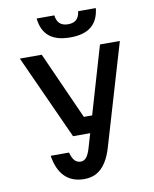

<svg xmlns="http://www.w3.org/2000/svg" viewBox="-108 -1110 967 1208"><g transform="rotate(-10 375.0 -506.5)"><path d="M203 -800 396 -369H518L475 -261H308L63 -800ZM575 -800H702L513 -160Q496 -99 470.5 -60Q445 -21 411 -2Q377 17 332 17Q255 17 208.5 -28.5Q162 -74 148 -164H265Q275 -127 290.5 -111Q306 -95 329 -95Q350 -95 365.5 -114Q381 -133 394 -181ZM324 -1030Q328 -995 347 -977.5Q366 -960 400 -960Q435 -960 453.5 -977.5Q472 -995 476 -1030H589Q581 -953 534.5 -914.5Q488 -876 400 -876Q312 -876 265.5 -914.5Q219 -953 211 -1030Z"/></g></svg>

Font: Martian Mono SemiExpanded Medium
Style: Regular
Weight: 500
Width: 6
Designer: Roman Shamin
Foundry: Evil Martians
Version: Version 1.000